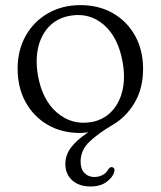

<svg xmlns="http://www.w3.org/2000/svg" viewBox="-20 -494 611 730"><path d="M286.5 -474.5Q356 -474.5 409.8 -443.5Q463.5 -412.5 493.8 -357.8Q524 -303 524 -232Q524 -158.5 492 -103.8Q460 -49 406.5 -18Q355 12 320.8 44.2Q286.5 76.5 286.5 120Q286.5 149.5 301.5 164.2Q316.5 179 339 179Q354.5 179 369.2 171.8Q384 164.5 392 149.5Q398.5 140 406.5 141.5Q410.5 142 413.5 146.2Q416.5 150.5 414.5 158Q410 179 386 197Q362 215 324.5 215Q280.5 215 254.5 191.5Q228.5 168 228.5 129.5Q228.5 95.5 250 66.8Q271.5 38 315.5 9Q304.5 10.5 297.5 11Q290.5 11.5 284 11.5Q214 11.5 160.8 -19.8Q107.5 -51 77.2 -106Q47 -161 47 -233Q47 -303 77.5 -357.5Q108 -412 162 -443.2Q216 -474.5 286.5 -474.5ZM325 -29.5Q371 -37 402 -68Q433 -99 445 -147.5Q457 -196 446.5 -256.5Q430 -351.5 375.5 -399Q321 -446.5 248.5 -434.5Q201 -427 169.5 -396Q138 -365 126 -316.8Q114 -268.5 124 -208Q141 -113 197 -65.5Q253 -18 325 -29.5Z"/></svg>

Font: Fraunces 9pt Soft Light
Style: Regular
Weight: 300
Version: Version 1.000;[0bf87f6ff]